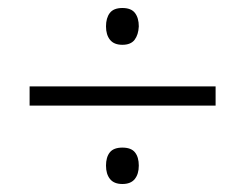

<svg xmlns="http://www.w3.org/2000/svg" viewBox="-20 -593 612 480"><path d="M286 -481Q265 -481 255 -493.5Q245 -506 245 -527Q245 -548 254.5 -560.5Q264 -573 286 -573Q308 -573 317.5 -560.5Q327 -548 327 -527Q326 -506 316.5 -493.5Q307 -481 286 -481ZM54 -329V-377H519V-329ZM286 -133Q265 -133 255 -145.5Q245 -158 245 -179Q245 -200 254.5 -212Q264 -224 286 -224Q308 -224 317.5 -212Q327 -200 327 -179Q327 -158 317 -145.5Q307 -133 286 -133Z"/></svg>

Font: Noto Sans Tamil Light
Style: Regular
Weight: 300
Designer: Jelle Bosma - Monotype Design Team
Foundry: Monotype Imaging Inc.
Version: Version 2.004; ttfautohint (v1.8.4.7-5d5b)